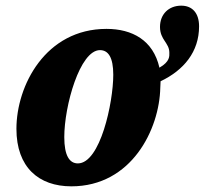

<svg xmlns="http://www.w3.org/2000/svg" viewBox="-20 -648 723 678"><path d="M232 10C445 10 543 -192 546 -338C546 -344 547 -352 547 -361C629 -400 683 -465 683 -555C683 -602 659 -628 620 -628C576 -628 545 -598 545 -553C545 -507 578 -497 578 -462C578 -450 581 -431 543 -409C521 -506 447 -546 356 -546C141 -546 38 -346 38 -193C38 -57 117 10 232 10ZM255 -71C225 -71 207 -99 207 -164C207 -274 262 -471 333 -471C362 -471 380 -446 380 -384C380 -286 334 -71 255 -71Z"/></svg>

Font: Noto Serif Condensed Black
Style: Italic
Weight: 900
Width: 3
Italic angle: -12°
Designer: Monotype Design Team
Foundry: Monotype Imaging Inc.
Version: Version 2.013